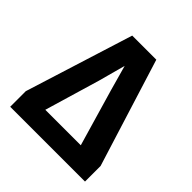

<svg xmlns="http://www.w3.org/2000/svg" viewBox="-173 -767 897 897"><g transform="rotate(45 275.0 -319.0)"><path d="M27.8 0V-103L195.8 -638.2H355L522 -103V0ZM306.2 -387.2 271 -513.2 234.9 -379.9 153.8 -106H388.2Z"/></g></svg>

Font: Code New Roman
Style: Bold
Weight: 700
Monospace: yes
Designer: Sam Radian
Foundry: Code New Roman
Version: Version 1.508 October 19, 2014